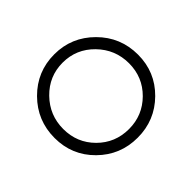

<svg xmlns="http://www.w3.org/2000/svg" viewBox="-125 -674 846 846"><g transform="rotate(-45 298.0 -251.0)"><path d="M38 -249Q38 -358 114 -434.5Q190 -511 298 -511Q405 -511 481.5 -434.5Q558 -358 558 -249Q558 -141 482 -66Q406 9 298 9Q190 9 114 -66Q38 -141 38 -249ZM298 -45Q383 -45 443 -104.5Q503 -164 503 -250Q503 -336 443 -397.5Q383 -459 298 -459Q213 -459 153 -397.5Q93 -336 93 -250Q93 -164 152.5 -104.5Q212 -45 298 -45Z"/></g></svg>

Font: Human Sans Light
Style: Regular
Weight: 300
Designer: Tim Radville
Foundry: Continuum
Version: Version 1.000;FEAKit 1.0